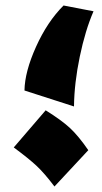

<svg xmlns="http://www.w3.org/2000/svg" viewBox="-20 -597 371 698"><path d="M69 -268Q70 -336 111 -427Q152 -518 211 -577L320 -556Q290 -487 270 -391Q250 -295 249 -210ZM30 -61 146 -196Q204 -160 235 -131Q266 -102 301 -51L178 81Q141 32 112.5 5.5Q84 -21 30 -61Z"/></svg>

Font: FiraGO Heavy
Style: Italic
Weight: 900
Italic angle: -8°
Designer: bBox Type GmbH
Foundry: bBox Type GmbH
Version: Version 1.001